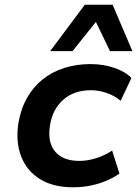

<svg xmlns="http://www.w3.org/2000/svg" viewBox="-20 -785 582 815"><path d="M290 10Q206 10 150 -24.5Q94 -59 70 -120.5Q46 -182 58 -262Q68 -322 94.5 -369Q121 -416 161 -448Q201 -480 253 -496.5Q305 -513 364 -513Q418 -513 465 -497Q512 -481 538 -454L492 -357Q468 -378 434 -390Q400 -402 366 -402Q330 -402 301 -392Q272 -382 249.5 -362.5Q227 -343 212 -315Q197 -287 192 -251Q181 -180 214.5 -141Q248 -102 317 -102Q352 -102 389.5 -114Q427 -126 456 -146L487 -48Q464 -32 433 -18.5Q402 -5 366 2.5Q330 10 290 10ZM193 -568 340 -765H458L542 -568H447L387 -692L288 -568Z"/></svg>

Font: Nunito Sans 6pt
Style: Bold Italic
Weight: 700
Italic angle: -9°
Version: Version 3.101;gftools[0.9.27]